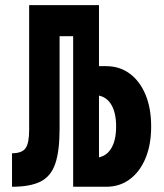

<svg xmlns="http://www.w3.org/2000/svg" viewBox="-20 -713 626 733"><path d="M25.9 0V-127.9Q63.5 -127.9 77.4 -147Q91.3 -166.1 91.3 -217.3V-693.4H207.5V-220.7Q207.5 -136.2 190.9 -87.9Q174.3 -39.6 134.8 -19.8Q95.2 0 25.9 0ZM259.3 0V-693.4H357.9V0ZM328.1 0V-110.8H340.8Q380.4 -110.8 401.9 -142.3Q423.3 -173.8 423.3 -230Q423.3 -286.6 401.9 -318.1Q380.4 -349.6 340.8 -349.6H318.4V-460.4H385.3Q437 -460.4 475.5 -431.8Q514 -403.2 535.6 -351.5Q557.1 -299.8 557.1 -230.2Q557.1 -160.6 535.6 -108.9Q514 -57.2 475.5 -28.6Q437 0 385.3 0ZM119.6 -574.7V-693.4H340.3V-574.7Z"/></svg>

Font: Cascadia Mono
Style: Regular
Weight: 400
Monospace: yes
Designer: Aaron Bell
Foundry: Saja Typeworks
Version: Version 2404.023